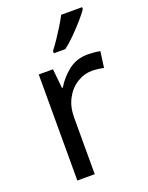

<svg xmlns="http://www.w3.org/2000/svg" viewBox="-144 -839 701 912"><g transform="rotate(-20 206.5 -383.0)"><path d="M335 -546Q350 -546 367.5 -544.5Q385 -543 398 -540L387 -459Q374 -462 358.5 -464Q343 -466 329 -466Q288 -466 252 -443.5Q216 -421 194.5 -380.5Q173 -340 173 -286V0H85V-536H157L167 -438H171Q197 -482 238 -514Q279 -546 335 -546ZM388 -756Q376 -738 351 -709.5Q326 -681 297.5 -652.5Q269 -624 245 -606H187V-618Q202 -637 219.5 -663Q237 -689 254 -716.5Q271 -744 282 -766H388Z"/></g></svg>

Font: Noto Sans Ethiopic
Style: Regular
Weight: 400
Designer: Monotype Design Team
Foundry: Monotype Imaging Inc.
Version: Version 2.102; ttfautohint (v1.8.4.7-5d5b)